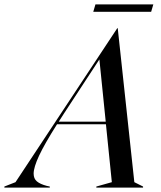

<svg xmlns="http://www.w3.org/2000/svg" viewBox="-102 -859 736 879"><path d="M435 -730H437L513 -25L553 -5V0H339V-5L410 -25L383 -290H159Q102 -200 77 -146.5Q52 -93 52 -64Q52 -41 67 -28.5Q82 -16 112 -8L126 -5V0H-82V-5L-31 -25ZM382 -302 353 -587 190 -338Q174 -314 167 -302ZM600 -839 590 -805H325L335 -839Z"/></svg>

Font: Nyght Serif Italic
Style: Regular
Weight: 400
Italic angle: -16°
Designer: Maksym Kobuzan
Version: Version 0.410